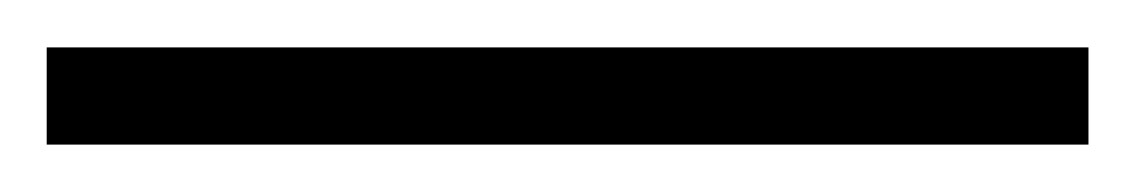

<svg xmlns="http://www.w3.org/2000/svg" viewBox="-30 -20 479 81"><path d="M429.2 0V41H-10.3V0Z"/></svg>

Font: Inter Tight ExtraLight
Style: Regular
Weight: 250
Designer: Rasmus Andersson
Foundry: rsms
Version: Version 3.004